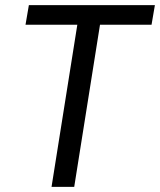

<svg xmlns="http://www.w3.org/2000/svg" viewBox="-20 -725 621 745"><path d="M180 0 280 -629H79L92 -705H581L568 -629H368L268 0Z"/></svg>

Font: Nunito Sans 10pt Condensed Medium
Style: Italic
Weight: 500
Width: 3
Italic angle: -9°
Designer: Vernon Adams
Foundry: Vernon Adams
Version: Version 3.101;gftools[0.9.27]